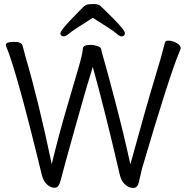

<svg xmlns="http://www.w3.org/2000/svg" viewBox="-20 -912 920 950"><path d="M9 -689Q9 -705 48.5 -705Q88 -705 92 -685L106 -632Q170 -415 236 -100Q271 -245 309 -374Q347 -503 367.5 -573.5Q388 -644 390 -670Q390 -690 427 -690Q445 -690 462.5 -684Q480 -678 481 -667Q483 -654 493.5 -619.5Q504 -585 547.5 -420Q591 -255 625 -99Q707 -397 743.5 -516.5Q780 -636 796 -701Q799 -711 812.5 -711Q826 -711 840 -706Q874 -692 874 -673Q874 -670 868 -656Q819 -541 683 -79Q679 -63 675 -44.5Q671 -26 666 -7Q660 18 639.5 18Q619 18 600 2Q581 -14 573 -46Q496 -378 439 -581Q405 -472 361.5 -315.5Q318 -159 304.5 -111Q291 -63 287 -45.5Q283 -28 275.5 -5.5Q268 17 249.5 17Q231 17 213 1Q195 -15 187 -46Q62 -562 10 -684Q9 -686 9 -689ZM439 -824Q338 -760 321.5 -746Q305 -732 297 -732Q279 -732 279 -747.5Q279 -763 360 -845Q380 -866 391.5 -877Q403 -888 413.5 -890Q424 -892 446 -892Q468 -892 480 -880Q492 -868 512 -849Q598 -765 598 -748.5Q598 -732 580 -732Q572 -732 554.5 -747.5Q537 -763 439 -824Z"/></svg>

Font: LXGW WenKai Lite
Style: Regular
Weight: 400
Designer: LXGW / Fontworks Inc.
Foundry: LXGW / Fontworks Inc.
Version: Version 1.511; March 25, 2025